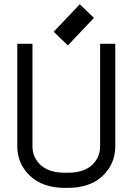

<svg xmlns="http://www.w3.org/2000/svg" viewBox="-20 -895 640 927"><path d="M136.7 -189Q136.7 -133.8 177.2 -97.4Q217.8 -61 294.4 -61H306.6Q383.3 -61 423.3 -97.4Q463.4 -133.8 463.4 -189V-683.6H536.6V-189Q536.6 -104 475.6 -45.9Q414.6 12.2 306.6 12.2H294.4Q186.5 12.2 125 -45.9Q63.5 -104 63.5 -189V-683.6H136.7ZM307.6 -675.8 239.3 -741.7 365.2 -874.5 433.6 -808.6Z"/></svg>

Font: Anka/Coder
Style: Regular
Weight: 400
Monospace: yes
Version: Version 001.100